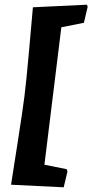

<svg xmlns="http://www.w3.org/2000/svg" viewBox="-20 -667 393 817"><path d="M84 -257Q92 -320 104 -455.5Q116 -591 120 -636L350 -647L353 -638L337 -570L241 -551L169 34L264 53L267 63L251 130L27 119Q34 74 55 -60Q76 -194 84 -257Z"/></svg>

Font: Alegreya SC ExtraBold
Style: Italic
Weight: 800
Italic angle: -7°
Designer: Juan Pablo del Peral
Foundry: Huerta Tipografica
Version: Version 2.007; ttfautohint (v1.6)